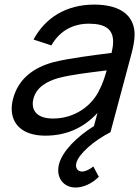

<svg xmlns="http://www.w3.org/2000/svg" viewBox="-20 -575 605 835"><path d="M385.9 149C368.8 162.5 351 171 337 171C321.4 171 310.6 160.5 310.6 144.4C310.6 141 311.1 137.4 312.1 133.5C322.8 93.5 389.9 35.5 460.4 0L549.9 -334C558.6 -366.5 565.4 -397.3 565.4 -425C565.4 -433.5 564.7 -441.6 563.3 -449.5C551.2 -520 487.1 -555 389.6 -555C267.6 -555 176.7 -497.5 125.8 -403L203.5 -377.5C240.7 -443.5 300.8 -472 366.3 -472C440.1 -472 471.9 -446.5 471.9 -393.4C471.9 -379.2 469.6 -363.1 465.3 -345C382.4 -334 284.3 -322.5 212 -304.5C123.5 -280.5 59.8 -231 37 -146C32.9 -130.9 30.9 -116.1 30.9 -102.1C30.9 -35.5 77.4 15 177.3 15C267.3 15 343.2 -18 403.9 -84L388.5 -26.5C314.1 19.5 251.9 82 236.6 139C234.2 147.9 233.1 156.7 233.1 165.1C233.1 207.2 261.8 240.5 308.9 240.5C341.4 240.5 378.7 224.5 409.9 194ZM210.8 -59.5C147.2 -59.5 122.4 -88.5 122.4 -123.6C122.4 -131 123.5 -138.7 125.6 -146.5C139.1 -197 185.2 -221.5 233.5 -235.5C290 -250.5 365.3 -259 443.9 -269C436.9 -244.5 426.6 -210 412.2 -184C381.2 -117 306.8 -59.5 210.8 -59.5Z"/></svg>

Font: Manrope
Style: MediumItalic
Weight: 500
Italic angle: -15°
Designer: Mikhail Sharanda
Foundry: Mikhail Sharanda
Version: Version 4.502;hotconv 1.0.109;makeotfexe 2.5.65596